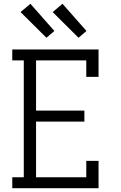

<svg xmlns="http://www.w3.org/2000/svg" viewBox="-20 -997 640 1017"><path d="M45 0V-58H106V-677H45V-735H502V-590H437V-677H171V-411H427V-353H171V-58H437V-145H502V0ZM396 -797 259 -933 311 -977 438 -833ZM226 -797 89 -933 141 -977 268 -833Z"/></svg>

Font: Iosevka Curly Slab LtEx
Style: Regular
Weight: 300
Width: 7
Monospace: yes
Designer: Belleve Invis
Foundry: Belleve Invis
Version: Version 11.1.0; ttfautohint (v1.8.3)